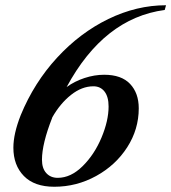

<svg xmlns="http://www.w3.org/2000/svg" viewBox="-20 -703 653 732"><path d="M234 -371Q264 -393 302 -405.5Q340 -418 377 -418Q443 -418 476 -383Q509 -348 509 -290Q509 -210 465 -141.5Q421 -73 346.5 -32Q272 9 187 9Q111 9 71 -32Q31 -73 31 -140Q31 -193 59 -264Q110 -388 197.5 -483Q285 -578 393 -630.5Q501 -683 613 -683L608 -665Q376 -634 234 -371ZM179 -255V-254Q140 -155 140 -94Q140 -61 156.5 -43Q173 -25 200 -25Q250 -25 295 -69.5Q340 -114 367 -178.5Q394 -243 394 -297Q394 -334 378.5 -354Q363 -374 336 -374Q292 -374 250.5 -341Q209 -308 179 -255Z"/></svg>

Font: Ibarra Real Nova
Style: Italic
Weight: 400
Italic angle: -22°
Designer: Jose Maria Ribagorda & Octavio Pardo
Foundry: Octavio Pardo
Version: Version 1.014